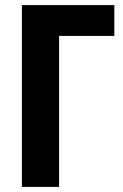

<svg xmlns="http://www.w3.org/2000/svg" viewBox="-20 -734 484 754"><path d="M429 -714V-593H212V0H66V-714Z"/></svg>

Font: Noto Sans Display Condensed
Style: Bold
Weight: 700
Width: 3
Designer: Monotype Design Team
Foundry: Monotype Imaging Inc.
Version: Version 2.003